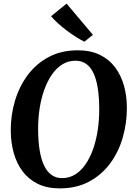

<svg xmlns="http://www.w3.org/2000/svg" viewBox="-20 -1031 735 1061"><path d="M310.1 10Q239.9 10 188.7 -15.2Q137.6 -40.4 104.7 -84.4Q71.8 -128.4 55.8 -186Q39.8 -243.6 39.5 -308.4Q39 -394.6 62.8 -474.2Q86.6 -553.8 133.5 -616.7Q180.5 -679.6 249.8 -716.3Q319.2 -753 410.2 -753Q481.1 -753 532.3 -727.8Q583.4 -702.6 616.3 -658.6Q649.1 -614.5 665 -557.8Q680.8 -501.1 681.1 -438Q681.6 -351 658.2 -270.5Q634.8 -190 587.9 -126.9Q540.9 -63.9 471.4 -26.9Q401.8 10 310.1 10ZM323.2 -46.7Q362.9 -46.7 395.5 -66.9Q428 -87.1 452.9 -123.5Q477.9 -159.9 494.8 -208.1Q511.8 -256.4 520.2 -313Q528.7 -369.6 528.4 -430.3Q528.1 -494.3 520.3 -543.6Q512.6 -592.9 496.7 -626.7Q480.9 -660.5 456.2 -678Q431.5 -695.5 396.8 -695.5Q357.5 -695.5 324.7 -675.4Q291.9 -655.2 267 -619.2Q242.1 -583.1 224.8 -535.1Q207.5 -487.1 198.9 -431.3Q190.3 -375.4 190.6 -315.8Q190.9 -250.8 199.1 -200.7Q207.2 -150.5 223.6 -116.3Q239.9 -82 264.7 -64.4Q289.6 -46.7 323.2 -46.7ZM446.5 -800.7Q426.6 -810.1 401.1 -826.1Q375.6 -842.1 349.5 -861.8Q323.3 -881.4 300.4 -902.2Q277.5 -923 262.2 -941.3L348 -1011L493.5 -838.5Z"/></svg>

Font: Merriweather 7pt Light
Style: Italic
Weight: 300
Italic angle: -7.8°
Designer: Eben Sorkin
Foundry: Eben Sorkin
Version: Version 2.200;gftools[0.9.31]